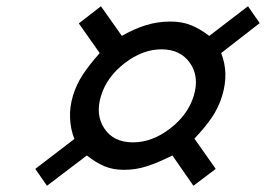

<svg xmlns="http://www.w3.org/2000/svg" viewBox="-20 -649 852 615"><path d="M691.6 -342C706.4 -390.7 705.4 -436.3 688.4 -479L811.8 -575L774.3 -629L650.3 -534C630.3 -549.3 610.6 -560.8 591.3 -568.5C572 -576.2 550.3 -580 526.3 -580C499 -580 472.8 -576.2 447.8 -568.5C422.8 -560.8 396.9 -549.3 370.3 -534L303.3 -629L232.5 -574L299.4 -479C277 -453.7 259 -430.7 245.3 -410C231.7 -389.3 221.2 -367 213.9 -343C206.5 -319 203.4 -295 204.4 -271C205.3 -247 210 -224.7 218.4 -204L93 -108L130.5 -54L258.2 -151C277.5 -135.7 296.3 -124.2 314.6 -116.5C332.9 -108.8 353.8 -105 377.1 -105C402.4 -105 426.9 -108.8 450.6 -116.5C474.3 -124.2 501.5 -135.7 532.2 -151L599.5 -54L671 -108L602.7 -205C626.2 -229.7 645 -252.5 659.1 -273.5C673.2 -294.5 684 -317.3 691.6 -342ZM497.1 -491C537.8 -491 568.3 -476.3 588.7 -447C609 -417.7 613 -382.7 600.6 -342C588.1 -301.3 562.8 -266.3 524.5 -237C486.2 -207.7 446.7 -193 406 -193C364.7 -193 334.2 -207.7 314.5 -237C294.8 -266.3 291.1 -301.3 303.6 -342C316 -382.7 341.4 -417.7 379.7 -447C418 -476.3 457.1 -491 497.1 -491Z"/></svg>

Font: Din Kursivschrift
Style: Condensed Italic Polish
Weight: 400
Version: Version 1.07